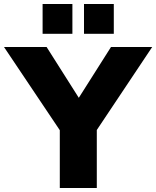

<svg xmlns="http://www.w3.org/2000/svg" viewBox="-63 -940 781 960"><path d="M236 0V-289L-43 -705H170L331 -451L492 -705H698L421 -290V0ZM357 -771V-920H506V-771ZM150 -771V-920H299V-771Z"/></svg>

Font: Mulish Black
Style: Regular
Weight: 900
Designer: Vernon Adams
Foundry: Vernon Adams
Version: Version 3.603; ttfautohint (v1.8.3)